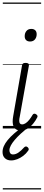

<svg xmlns="http://www.w3.org/2000/svg" viewBox="-22 -1009 343 1508"><path d="M141 16Q120 16 106 8Q92 0 85 -15Q78 -30 77.5 -51Q77 -72 82 -99L151 -495Q153 -506 159 -510.5Q165 -515 180 -515Q194 -515 200.5 -509.5Q207 -504 205 -494L134 -97Q129 -75 129 -61Q129 -47 134.5 -39.5Q140 -32 151 -32Q166 -32 180.5 -42Q195 -52 208.5 -69Q222 -86 234 -107Q239 -115 246 -116Q253 -117 261 -112Q270 -106 272 -100Q274 -94 271 -88Q259 -63 239.5 -39Q220 -15 195 0.5Q170 16 141 16ZM214 -683Q195 -683 183.5 -693.5Q172 -704 172 -725Q172 -749 185.5 -765.5Q199 -782 224 -782Q243 -782 254.5 -771.5Q266 -761 266 -740Q266 -716 252.5 -699.5Q239 -683 214 -683ZM65 251Q35 251 16.5 233.5Q-2 216 -2 185Q-2 162 8 139Q18 116 38 91.5Q58 67 88 40.5Q118 14 158 -18L201 -15V-11Q167 17 140 42Q113 67 93.5 90Q74 113 63 133.5Q52 154 52 172Q52 186 59 195Q66 204 80 204Q101 204 122.5 189.5Q144 175 168 148Q173 143 180 141.5Q187 140 195 147Q202 153 203.5 160.5Q205 168 199 175Q183 198 160.5 215Q138 232 113.5 241.5Q89 251 65 251ZM0 469H301V479H0ZM0 -20H301V0H0ZM0 -505H301V-500H0ZM0 -989H301V-979H0Z"/></svg>

Font: Playwrite DE VA Guides
Style: Regular
Weight: 400
Designer: Veronika Burian, José Scaglione
Foundry: TypeTogether
Version: Version 1.003